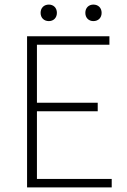

<svg xmlns="http://www.w3.org/2000/svg" viewBox="-20 -817 554 837"><path d="M98 0H467V-37H141V-332H406V-369H141V-622H457V-659H98ZM193 -725C213 -725 228 -739 228 -761C228 -783 213 -797 193 -797C172 -797 157 -783 157 -761C157 -739 172 -725 193 -725ZM387 -725C408 -725 423 -739 423 -761C423 -783 408 -797 387 -797C367 -797 352 -783 352 -761C352 -739 367 -725 387 -725Z"/></svg>

Font: Source Sans Pro Light
Style: Regular
Weight: 300
Designer: Paul D. Hunt
Foundry: Adobe Systems Incorporated
Version: Version 3.006;hotconv 1.0.111;makeotfexe 2.5.65597